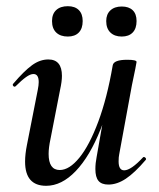

<svg xmlns="http://www.w3.org/2000/svg" viewBox="-20 -587 512 620"><path d="M61 -65Q61 -89 67 -119L102 -297Q105 -312 105 -322Q105 -348 88 -348Q78 -348 64 -338Q50 -328 31 -309Q29 -307 27 -307Q24 -307 22 -310.5Q20 -314 23 -317Q58 -358 83.5 -376.5Q109 -395 136 -395Q180 -395 180 -342Q180 -324 174 -297L143 -138Q137 -110 137 -90Q137 -38 173 -38Q204 -38 236.5 -78Q269 -118 297.5 -194.5Q326 -271 344 -376L360 -375Q340 -258 305 -170Q270 -82 224.5 -34.5Q179 13 129 13Q61 13 61 -65ZM288 -41Q288 -60 292 -80L344 -376Q347 -394 391 -394Q421 -394 421 -387L417 -365Q407 -318 406 -312L365 -89Q363 -80 363 -66Q363 -37 381 -37Q403 -37 442 -79Q443 -80 445 -80Q448 -80 450.5 -76.5Q453 -73 450 -70Q415 -29 386.5 -10Q358 9 330 9Q308 9 298 -3Q288 -15 288 -41ZM148 -519Q148 -542 161.5 -554.5Q175 -567 199 -567Q222 -567 234.5 -554.5Q247 -542 247 -519Q247 -495 234.5 -482Q222 -469 199 -469Q175 -469 161.5 -482Q148 -495 148 -519ZM323 -519Q323 -541 336.5 -553.5Q350 -566 373 -566Q396 -566 408.5 -554Q421 -542 421 -519Q421 -495 408.5 -482Q396 -469 373 -469Q350 -469 336.5 -482Q323 -495 323 -519Z"/></svg>

Font: Cormorant Infant SemiBold
Style: Italic
Weight: 600
Italic angle: -10°
Designer: Christian Thalmann (Catharsis Fonts)
Foundry: Catharsis Fonts
Version: Version 4.000